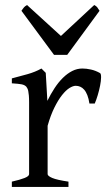

<svg xmlns="http://www.w3.org/2000/svg" viewBox="-20 -740 436 760"><path d="M376 -450.7Q380.4 -447.8 380.1 -433.6Q379.9 -419.4 376.2 -400.9Q372.6 -382.3 366.7 -362.8Q360.8 -343.3 355 -330.1H334Q331.1 -349.6 325.7 -363.3Q320.3 -377 313.2 -385Q306.2 -393.1 297.6 -396.7Q289.1 -400.4 279.8 -400.4Q269 -400.4 254.6 -391.4Q240.2 -382.3 225.1 -363Q210 -343.8 195.1 -313.7Q180.2 -283.7 168.5 -242.2V-50.8Q168.5 -43.5 186.8 -35.6Q205.1 -27.8 251 -21V0H26.9V-21Q59.1 -28.3 77.1 -35.4Q95.2 -42.5 95.2 -50.8V-335Q95.2 -351.1 94.2 -362.1Q93.3 -373 91.8 -379.9Q90.3 -386.7 88.1 -390.6Q85.9 -394.5 84 -397Q80.6 -400.4 76.4 -402.6Q72.3 -404.8 65.7 -406.2Q59.1 -407.7 49.8 -408.4Q40.5 -409.2 26.9 -410.2V-429.7Q58.6 -438 89.1 -446.5Q119.6 -455.1 144 -468.8L161.1 -451.7L167.5 -340.8Q180.7 -367.7 196 -391.1Q211.4 -414.6 229 -431.9Q246.6 -449.2 265.9 -459Q285.2 -468.8 306.2 -468.8Q321.8 -468.8 339.8 -464.8Q357.9 -460.9 376 -450.7ZM246.1 -522.9H193.8L64.9 -697.3Q68.4 -702.1 70.8 -705.6Q73.2 -709 75.4 -711.4Q77.6 -713.9 80.3 -715.8Q83 -717.8 86.9 -720.2L221.2 -597.7L353 -720.2Q361.3 -715.8 364.7 -711.4Q368.2 -707 374 -697.3Z"/></svg>

Font: Gentium Plus Viet
Style: Regular
Weight: 400
Designer: J. Victor Gaultney, Annie Olsen, Iska Routamaa, Becca Hirsbrunner
Foundry: SIL International
Version: Version 5.000